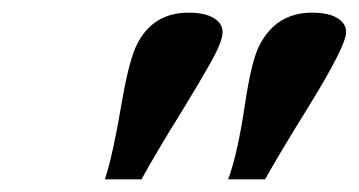

<svg xmlns="http://www.w3.org/2000/svg" viewBox="-20 -743 564 302"><path d="M145 -460.9Q157.7 -500 170.9 -578.1Q183.1 -649.9 195.8 -673.8Q220.7 -723.1 276.9 -723.1Q301.8 -723.1 315.9 -714.8Q330.1 -706.5 330.1 -692.4Q330.1 -685.1 325.4 -673.1Q320.8 -661.1 309.8 -641.8Q298.8 -622.6 291.7 -610.6Q284.7 -598.6 269.5 -573.7Q221.7 -496.6 202.6 -460.9ZM338.9 -460.9Q354 -502.4 365.2 -578.1Q376 -650.9 389.2 -673.8Q415.5 -723.1 471.2 -723.1Q496.1 -723.1 510.3 -714.8Q524.4 -706.5 524.4 -692.4Q524.4 -670.9 464.4 -573.7Q418.9 -500.5 397 -460.9Z"/></svg>

Font: Elstob 8pt
Style: Bold Italic
Weight: 700
Italic angle: -20°
Designer: Peter S. Baker
Version: Version 1.015